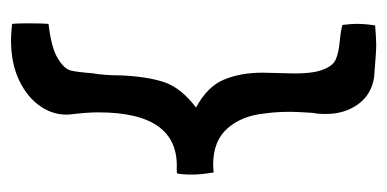

<svg xmlns="http://www.w3.org/2000/svg" viewBox="-202 -518 721 358"><g transform="rotate(90 159.0 -339.5)"><path d="M117 -150Q121 -173 121 -202Q123 -252 133.5 -284Q144 -316 181 -344Q142 -365 129 -396Q116 -427 116 -468L117 -508Q119 -554 112 -576Q105 -598 92.5 -604Q80 -610 57 -612Q37 -614 27 -617Q25 -633 25 -644Q25 -660 28 -678Q54 -680 64 -680Q77 -680 125 -676Q157 -671 175 -646Q193 -621 193 -586Q193 -570 191 -562Q189 -532 189 -520Q189 -493 192 -473Q196 -430 219.5 -403Q243 -376 287 -376Q297 -376 302 -377Q306 -353 306 -337Q306 -319 304 -309Q303 -308 296 -308Q190 -313 190 -162Q190 -140 194 -108Q196 -80 179.5 -55Q163 -30 131 -14.5Q99 1 55 1Q45 1 25 -1Q24 -11 24 -31Q24 -58 25 -69Q69 -74 89 -86Q109 -98 112 -110.5Q115 -123 117 -150Z"/></g></svg>

Font: Londrina Solid Light
Style: Regular
Weight: 300
Designer: Marcelo Magalhaes
Foundry: Marcelo Magalhães
Version: Version 1.002